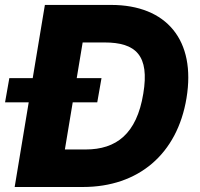

<svg xmlns="http://www.w3.org/2000/svg" viewBox="-49 -747 799 767"><path d="M394.9 -727.3H130.3L81.7 -435H-11.7L-28.8 -338.1H65.7L9.6 0H282.3C503.9 0 659.1 -131.4 696 -354.8C734.4 -585.9 616.8 -727.3 394.9 -727.3ZM523.4 -372.9C497.2 -212 415.5 -149.9 293.3 -149.9H210.2L241.5 -338.1H339.5L356.5 -435H257.5L281.2 -577.4H368.6C493.6 -577.4 549 -525.9 523.4 -372.9Z"/></svg>

Font: TID UI Extra Bold
Style: Italic
Weight: 800
Italic angle: -9.39999°
Designer: The TID Project Authors
Foundry: Bakken & Bæck
Version: Version 1.001;hotconv 1.0.109;makeotfexe 2.5.65596